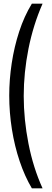

<svg xmlns="http://www.w3.org/2000/svg" viewBox="-20 -820 280 1040"><path d="M152.5 200Q114 135 86.5 53.2Q59 -28.5 44.5 -119.5Q30 -210.5 30 -302.5Q30 -388.5 43.5 -477.5Q57 -566.5 84 -649.2Q111 -732 152.5 -800H210.5Q160 -685 134.2 -555.8Q108.5 -426.5 108.5 -300Q108.5 -173.5 134.2 -42.2Q160 89 210.5 200Z"/></svg>

Font: Big Shoulders Stencil Display Medium
Style: Regular
Weight: 500
Designer: Patric King
Foundry: XO Type Co
Version: Version 1.000